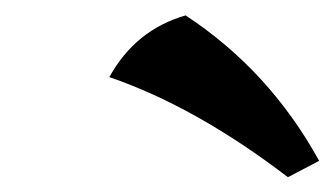

<svg xmlns="http://www.w3.org/2000/svg" viewBox="-20 -777 439 252"><path d="M357.9 -544.4Q237.3 -636.7 123.5 -675.8Q157.7 -737.8 223.6 -756.8Q333.5 -684.6 398.9 -565.9Z"/></svg>

Font: Balgruf
Style: Italic
Weight: 500
Italic angle: -12°
Designer: Paul James Miller
Foundry: High-Logic / Made with FontCreator
Version: Version 1.201;March 28, 2021;FontCreator 13.0.0.2683 64-bit